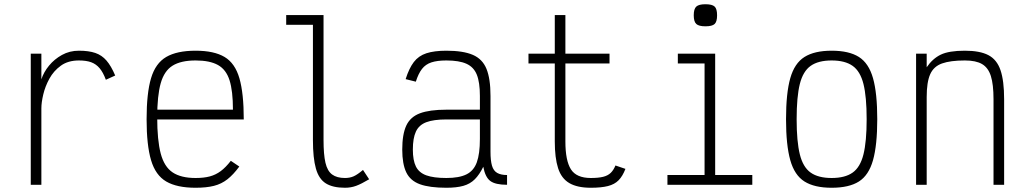

<svg xmlns="http://www.w3.org/2000/svg" viewBox="-20 -871 4840 905"><path d="M125 0V-618H175V-497Q186 -531 211 -561.5Q236 -592 272 -612Q308 -632 352 -632Q398 -632 429 -621.5Q460 -611 482 -585.5Q504 -560 523 -515L479 -495Q466 -530 449.5 -549.5Q433 -569 410 -577.5Q387 -586 352 -586Q301 -586 267 -561.5Q233 -537 213 -500.5Q193 -464 184 -426Q175 -388 175 -360V0Z M902 14Q814 14 763.5 -15.5Q713 -45 692 -116Q671 -187 671 -309Q671 -432 692 -502.5Q713 -573 763.5 -602.5Q814 -632 902 -632Q989 -632 1038.5 -602.5Q1088 -573 1108.5 -502Q1129 -431 1129 -308H700V-354H1078Q1078 -442 1062 -492.5Q1046 -543 1007.5 -564.5Q969 -586 902 -586Q833 -586 793.5 -561.5Q754 -537 737.5 -478.5Q721 -420 721 -318Q721 -210 737.5 -147.5Q754 -85 793.5 -58.5Q833 -32 902 -32Q941 -32 969 -39.5Q997 -47 1020.5 -64.5Q1044 -82 1068 -113L1108 -86Q1080 -48 1052 -26Q1024 -4 988.5 5Q953 14 902 14Z M1606 14Q1549 14 1516 -6.5Q1483 -27 1469 -76.5Q1455 -126 1455 -211V-754H1329V-800H1505V-211Q1505 -143 1514 -104Q1523 -65 1545.5 -48.5Q1568 -32 1606 -32Q1629 -32 1647 -40Q1665 -48 1691 -70L1720 -26Q1683 -4 1658.5 5Q1634 14 1606 14Z M2084 14Q2005 14 1959.5 -2.5Q1914 -19 1895 -58.5Q1876 -98 1876 -166Q1876 -238 1895 -279Q1914 -320 1959.5 -337Q2005 -354 2084 -354H2242V-419Q2242 -483 2227.5 -519Q2213 -555 2178.5 -570.5Q2144 -586 2084 -586Q2041 -586 2013.5 -577Q1986 -568 1969 -546Q1952 -524 1940 -486L1892 -498Q1908 -549 1930.5 -578.5Q1953 -608 1990 -620Q2027 -632 2084 -632Q2163 -632 2208.5 -612.5Q2254 -593 2273 -546.5Q2292 -500 2292 -419V-156Q2292 -114 2299 -90Q2306 -66 2323.5 -56Q2341 -46 2370 -46V0Q2315 0 2291 -18Q2267 -36 2258 -85Q2240 -48 2218 -26Q2196 -4 2164 5Q2132 14 2084 14ZM2084 -32Q2144 -32 2178.5 -49Q2213 -66 2227.5 -106Q2242 -146 2242 -216V-308H2084Q2024 -308 1989.5 -295Q1955 -282 1940.5 -251Q1926 -220 1926 -166Q1926 -115 1940.5 -86Q1955 -57 1989.5 -44.5Q2024 -32 2084 -32Z M2765 14Q2701 14 2663.5 -8Q2626 -30 2610.5 -78.5Q2595 -127 2595 -204V-572H2471V-618H2595V-800H2645V-618H2853V-572H2645V-204Q2645 -114 2671 -73Q2697 -32 2765 -32Q2800 -32 2822.5 -37.5Q2845 -43 2858.5 -56Q2872 -69 2881 -91L2928 -75Q2915 -41 2896 -21.5Q2877 -2 2845.5 6Q2814 14 2765 14Z M3301 0V-603L3332 -572H3175V-618H3351V0ZM3126 0V-46H3526V0ZM3305 -747Q3274 -747 3262 -758Q3250 -769 3250 -799Q3250 -829 3262 -840Q3274 -851 3305 -851Q3337 -851 3348.5 -840Q3360 -829 3360 -799Q3360 -769 3348.5 -758Q3337 -747 3305 -747Z M3900 14Q3819 14 3772 -15.5Q3725 -45 3705 -116Q3685 -187 3685 -309Q3685 -432 3705 -502.5Q3725 -573 3772 -602.5Q3819 -632 3900 -632Q3982 -632 4028.5 -602.5Q4075 -573 4095 -502.5Q4115 -432 4115 -309Q4115 -187 4095 -116Q4075 -45 4028.5 -15.5Q3982 14 3900 14ZM3900 -32Q3963 -32 3999 -57.5Q4035 -83 4050 -143.5Q4065 -204 4065 -309Q4065 -415 4050 -475Q4035 -535 3999 -560.5Q3963 -586 3900 -586Q3837 -586 3801 -560.5Q3765 -535 3750 -475Q3735 -415 3735 -309Q3735 -204 3750 -143.5Q3765 -83 3801 -57.5Q3837 -32 3900 -32Z M4298 0V-618H4348V-554Q4376 -595 4414.5 -613.5Q4453 -632 4528 -632Q4599 -632 4639 -611Q4679 -590 4696 -540Q4713 -490 4713 -403V0H4663V-403Q4663 -473 4650.5 -512.5Q4638 -552 4609 -569Q4580 -586 4528 -586Q4460 -586 4420.5 -572Q4381 -558 4364.5 -521Q4348 -484 4348 -414V0Z"/></svg>

Font: Victor Mono Thin
Style: Regular
Weight: 100
Monospace: yes
Designer: Rune Bjørnerås
Version: Version 1.561;gftools[0.9.30]